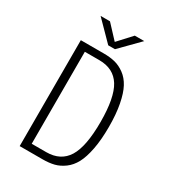

<svg xmlns="http://www.w3.org/2000/svg" viewBox="-208 -988 987 1099"><g transform="rotate(30 285.0 -438.5)"><path d="M416 -877 294 -753H249.5L127.5 -877H189.5L272 -788.5L353.5 -877ZM99 0V-700H250Q292.5 -700 325.5 -691.8Q358.5 -683.5 389.8 -660.5Q421 -637.5 441.5 -599.2Q462 -561 474.2 -498Q486.5 -435 486.5 -350Q486.5 -265 474.2 -202Q462 -139 441.5 -100.8Q421 -62.5 389.8 -39.5Q358.5 -16.5 325.5 -8.2Q292.5 0 250 0ZM152 -46H248Q342.5 -46 386.8 -117.2Q431 -188.5 431 -350Q431 -511.5 386.8 -582.8Q342.5 -654 248 -654H152Z"/></g></svg>

Font: League Mono Narrow UltraLight
Style: Regular
Weight: 200
Width: 3
Designer: Tyler Finck
Foundry: The League of Moveable Type / Tyler Finck
Version: Version 2.210